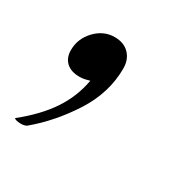

<svg xmlns="http://www.w3.org/2000/svg" viewBox="-84 -162 372 376"><g transform="rotate(30 102.5 26.5)"><path d="M79 5Q76 6 69.5 7.5Q63 9 57 9Q37 9 26.5 -1Q16 -11 16 -28Q16 -54 34.5 -73.5Q53 -93 78 -93Q99 -93 111 -80.5Q123 -68 123 -48Q123 7 91 57Q59 107 16 143Q11 146 3 146Q-2 146 -6.5 145Q-11 144 -12 142Q28 110 50 77Q72 44 79 5Z"/></g></svg>

Font: K2D Thin
Style: Italic
Weight: 100
Italic angle: -10°
Designer: Katatrad Aksorn Co.,Ltd.
Foundry: Cadson Demak Co.,Ltd.
Version: Version 1.000; ttfautohint (v1.6)